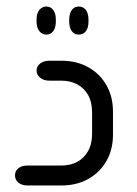

<svg xmlns="http://www.w3.org/2000/svg" viewBox="-20 -568 419 588"><path d="M168 0H64Q47 0 36.5 -8.5Q26 -17 26 -31Q26 -45 36.5 -53Q47 -61 64 -61H168Q195 -61 216 -72Q237 -83 249.5 -105Q262 -127 262 -158V-223Q262 -256 249.5 -277.5Q237 -299 216 -310Q195 -321 168 -321H131Q114 -321 103 -330Q92 -339 92 -352Q92 -365 103 -373.5Q114 -382 131 -382H168Q215 -382 250.5 -362Q286 -342 306 -307Q326 -272 326 -226V-156Q326 -110 306 -75Q286 -40 250.5 -20Q215 0 168 0ZM122 -462Q109 -462 100.5 -472.5Q92 -483 92 -502V-508Q92 -527 100.5 -537.5Q109 -548 122 -548Q135 -548 143 -537.5Q151 -527 151 -508V-502Q151 -483 143 -472.5Q135 -462 122 -462ZM221 -462Q208 -462 200 -472.5Q192 -483 192 -502V-508Q192 -527 200 -537.5Q208 -548 221 -548Q235 -548 243 -537.5Q251 -527 251 -508V-502Q251 -483 243 -472.5Q235 -462 221 -462Z"/></svg>

Font: Beiruti
Style: Regular
Weight: 400
Version: Version 1.00